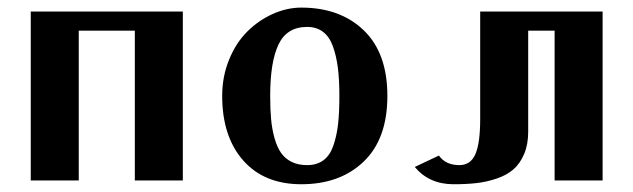

<svg xmlns="http://www.w3.org/2000/svg" viewBox="-20 -470 1648 500"><path d="M456.1 -439.9V0H331.1V-390.1H185.1V0H60.1V-439.9Z M558.6 0ZM863.8 -220.2Q863.8 -262.2 859.9 -293.2Q856 -324.2 846.9 -349.4Q837.9 -374.5 821 -387.2Q804.2 -399.9 779.8 -399.9Q727.1 -399.9 705.3 -354.2Q683.6 -308.6 683.6 -220.2Q683.6 -185.5 686 -159.2Q688.5 -132.8 695.1 -109.6Q701.7 -86.4 712.2 -71.5Q722.7 -56.6 739.7 -48.3Q756.8 -40 779.8 -40Q805.2 -40 822.3 -52.7Q839.4 -65.4 848.1 -90.8Q856.9 -116.2 860.4 -146.7Q863.8 -177.2 863.8 -220.2ZM764.6 9.8Q668 9.8 613.3 -52.2Q558.6 -114.3 558.6 -220.2Q558.6 -271 576.7 -314.9Q594.7 -358.9 624 -387.9Q653.3 -417 690.2 -433.6Q727.1 -450.2 764.6 -450.2Q865.7 -450.2 927.2 -391.1Q988.8 -332 988.8 -220.2Q988.8 -108.4 927.2 -49.3Q865.7 9.8 764.6 9.8Z M1424.3 0V-390.1H1355.5V-127Q1355.5 -93.3 1344.7 -68.4Q1334 -43.5 1316.7 -28.6Q1299.3 -13.7 1273.2 -4.9Q1247.1 3.9 1220.9 6.8Q1194.8 9.8 1161.1 9.8Q1097.7 9.8 1060.1 -35.2L1123 -64.9Q1140.6 -40 1176.3 -40Q1205.6 -40 1218 -68.6Q1230.5 -97.2 1230.5 -160.2V-439.9H1549.3V0Z"/></svg>

Font: Pfennig
Style: Bold
Weight: 700
Version: Version 20120410 ; ttfautohint (v0.8)